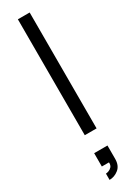

<svg xmlns="http://www.w3.org/2000/svg" viewBox="-260 -739 754 1033"><g transform="rotate(-30 116.5 -222.5)"><path d="M153.3 0H80V-720H153.3ZM75.3 275V236Q81.3 236 92.3 232.4Q103.3 228.8 112 219.2Q120.7 209.7 119.7 191.7H75.3V109H158V191.7Q158 233.5 132.2 254.2Q106.3 275 75.3 275Z"/></g></svg>

Font: Manrope Variable Light
Style: Regular
Weight: 200
Designer: Mikhail Sharanda
Foundry: Mikhail Sharanda
Version: Version 4.505